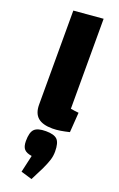

<svg xmlns="http://www.w3.org/2000/svg" viewBox="-185 -712 670 1080"><g transform="rotate(20 150.0 -172.0)"><path d="M234.4 -126.4Q248 -123.9 260.1 -122.4Q272.2 -120.9 282.7 -119.9L274.4 -1Q246.8 5.8 221.8 9.8Q196.8 13.8 174.2 13.8Q115.2 13.8 86.8 -10.8Q58.4 -35.4 58.4 -87V-650L234.4 -665ZM161.3 321 94.7 301.1 118 198.6Q85.9 194 72.3 178.9Q58.6 163.8 58.6 130.3Q58.6 78.4 77.7 59.2Q96.7 40 146.4 40Q195.3 40 214.4 59.2Q233.4 78.4 233.4 130.3Q233.4 157.2 225.7 181.7Q217.9 206.2 201.4 241.8Z"/></g></svg>

Font: Changa
Style: Regular
Weight: 400
Designer: Eduardo Rodriguez Tunni
Foundry: Eduardo Rodriguez Tunni
Version: Version 3.003